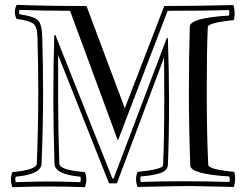

<svg xmlns="http://www.w3.org/2000/svg" viewBox="-20 -759 1024 803"><path d="M153.8 -74.2Q151.9 -29.8 45.9 -20Q42 -12.2 45.9 2.9Q138.2 0 176.8 0Q237.8 0 315.9 2.9Q319.8 -12.2 315.9 -20Q209 -29.8 208 -74.2Q203.1 -226.1 203.1 -338.9Q203.1 -493.2 207 -611.8H211.9L450.2 -12.2H455.1L677.7 -600.1H682.1Q687 -453.1 687 -338.9Q687 -180.2 682.1 -67.9Q681.2 -55.2 670.7 -46.1Q660.2 -37.1 639.6 -32Q619.1 -26.9 605 -24.9Q590.8 -22.9 568.8 -21Q564.9 -13.2 568.8 2Q651.9 -1 738.8 -1Q842.8 -1 939 2Q942.9 -6.8 939 -21Q776.9 -30.8 775.9 -66.9Q770 -220.2 770 -375Q770 -524.9 773.9 -647.9Q774.9 -684.1 937 -693.8Q940.9 -708 937 -716.8Q840.8 -713.9 681.2 -713.9L473.1 -170.9L272.9 -713.9Q153.8 -713.9 62 -717.8Q57.1 -708 62 -699.2Q120.1 -690.9 137.9 -675Q155.8 -659.2 156.7 -602.1Q160.2 -481.9 160.2 -375Q160.2 -227.1 153.8 -74.2ZM133.8 -74.2Q140.1 -228 140.1 -375Q140.1 -481.9 136.7 -602.1Q135.7 -647 119.4 -659.9Q103 -672.9 48.8 -680.2Q35.2 -710 49.8 -738.8Q162.1 -733.9 341.8 -733.9L502 -306.2L667 -733.9Q797.9 -733.9 956.1 -737.8Q965.8 -706.1 958 -674.8Q850.1 -664.1 849.1 -646Q844.7 -554.2 844.7 -375Q844.7 -189.9 851.1 -68.8Q852.1 -50.8 960 -40Q967.8 -8.8 958 22.9Q799.8 19 773.9 19Q734.9 19 555.2 22.9Q543 -11.2 555.2 -40Q661.1 -50.8 662.1 -67.9Q667 -182.1 667 -338.9Q667 -460.9 666 -518.1L468.8 7.8H436L223.1 -528.8V-338.9Q223.1 -226.1 228 -74.2Q229 -47.9 335 -39.1Q347.2 -9.8 335 23.9Q189 18.1 31.7 23.9Q20 -9.8 31.7 -39.1Q132.8 -48.8 133.8 -74.2Z"/></svg>

Font: Jacques Francois Shadow
Style: Regular
Weight: 400
Designer: Alexei Vanyashin, Nikita Kanarev (i@xarsok.ru)
Foundry: Cyreal (www.cyreal.org)
Version: Version 1.003